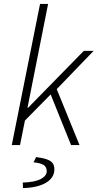

<svg xmlns="http://www.w3.org/2000/svg" viewBox="-20 -739 497 978"><path d="M40 0 184 -719H225L120 -190H123L407 -480H457L269 -285L385 0H342L238 -258L107 -125L82 0ZM97 219 96 191Q157 189 187.5 173Q218 157 218 133Q218 111 201.5 101Q185 91 151 88L164 61Q202 66 222 74Q242 82 249.5 94Q257 106 257 124Q257 153 237 174Q217 195 181 206.5Q145 218 97 219Z"/></svg>

Font: Source Sans 3 Light
Style: Italic
Weight: 300
Italic angle: -11°
Designer: Paul D. Hunt
Foundry: Adobe
Version: Version 3.046;hotconv 1.0.118;makeotfexe 2.5.65603